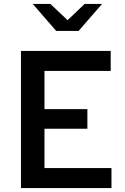

<svg xmlns="http://www.w3.org/2000/svg" viewBox="-20 -960 640 980"><path d="M87 0V-700H545V-598H207V-403H426V-303H207V-102H549V0ZM267 -802 147 -940H237L325 -857L412 -940H501L381 -802Z"/></svg>

Font: Red Hat Mono Medium
Style: Regular
Weight: 500
Monospace: yes
Designer: Pentagram, MCKL
Foundry: Pentagram, MCKL
Version: Version 1.023; ttfautohint (v1.8.3)